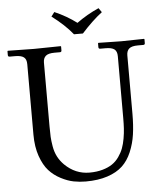

<svg xmlns="http://www.w3.org/2000/svg" viewBox="-56 -861 774 923"><g transform="rotate(-5 330.5 -399.5)"><path d="M325.7 -697.8Q287.6 -745.1 225.1 -792L240.7 -812.5Q299.3 -787.1 347.2 -751Q397.5 -787.6 454.1 -812.5L468.3 -792Q420.9 -755.9 368.7 -697.8ZM320.8 12.2Q291 12.2 262.2 6.6Q233.4 1 200.9 -15.9Q168.5 -32.7 144.8 -58.8Q121.1 -85 105.2 -130.1Q89.4 -175.3 89.4 -233.9V-574.2Q89.4 -597.7 76.7 -607.7Q64 -617.7 34.7 -617.7H8.3Q0 -617.7 0 -626V-644.5L2 -646.5Q88.9 -644.5 127.9 -644.5L256.8 -646.5L258.8 -644.5V-626Q258.8 -617.7 251 -617.7H224.6Q194.8 -617.7 182.4 -606.9Q169.9 -596.2 169.9 -574.2V-267.1Q169.9 -234.9 170.9 -216.3Q171.9 -197.8 176.5 -170.2Q181.2 -142.6 192.6 -120.4Q204.1 -98.1 223.1 -79.1Q274.4 -28.8 342.3 -28.8Q377.4 -28.8 405.5 -36.9Q433.6 -44.9 452.6 -57.9Q471.7 -70.8 485.6 -90.8Q499.5 -110.8 507.1 -130.9Q514.6 -150.9 519.3 -177.5Q523.9 -204.1 525.1 -226.1Q526.4 -248 526.4 -275.4V-574.2Q526.4 -597.7 513.7 -607.7Q501 -617.7 471.7 -617.7H445.3Q437 -617.7 437 -626V-644.5L439 -646.5Q510.3 -644.5 549.3 -644.5L659.2 -646.5L661.1 -644.5V-626Q661.1 -617.7 653.3 -617.7H627Q597.2 -617.7 584.7 -606.9Q572.3 -596.2 572.3 -574.2V-293Q572.3 -236.3 565.9 -192.6Q559.6 -148.9 542.7 -109.1Q525.9 -69.3 498.3 -43.5Q470.7 -17.6 425.8 -2.7Q380.9 12.2 320.8 12.2Z"/></g></svg>

Font: Libertinage
Style: b
Weight: 400
Designer: OSP
Foundry: OSP
Version: Version 1.0; 2008; OFL relea